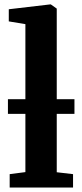

<svg xmlns="http://www.w3.org/2000/svg" viewBox="-20 -839 365 859"><path d="M93.6 -69V-731L19.3 -743.3V-797.6L205.1 -819.4H207.2L233.9 -800.5V-68.4L306.8 -59.9V0H23.3V-59.9ZM313.1 -395.1V-329.7H15.5V-395.1Z"/></svg>

Font: Merriweather Light
Style: Regular
Weight: 300
Designer: Eben Sorkin
Foundry: Eben Sorkin
Version: Version 2.100